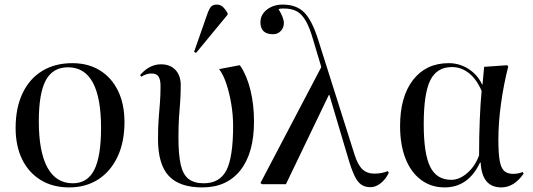

<svg xmlns="http://www.w3.org/2000/svg" viewBox="-20 -802 2320 836"><path d="M281 14Q210 14 157.5 -18Q105 -50 76.5 -108Q48 -166 48 -245Q48 -332 78 -395.5Q108 -459 163.5 -493Q219 -527 295 -527Q364 -527 415 -495.5Q466 -464 494 -406.5Q522 -349 522 -270Q522 -184 492 -120Q462 -56 408 -21Q354 14 281 14ZM297 -4Q361 -4 390.5 -62.5Q420 -121 420 -245Q420 -509 276 -509Q210 -509 179.5 -452.5Q149 -396 149 -274Q149 -141 186.5 -72.5Q224 -4 297 -4Z M861 14Q761 14 714.5 -36.5Q668 -87 668 -196Q668 -250 671 -287Q674 -324 676.5 -356Q679 -388 679 -427Q679 -456 670 -469Q661 -482 640 -482Q617 -482 595 -468L590 -475Q630 -522 681 -522Q721 -522 744 -497.5Q767 -473 767 -431Q767 -390 764.5 -358.5Q762 -327 759.5 -291.5Q757 -256 757 -203Q757 -128 767 -84.5Q777 -41 801.5 -22.5Q826 -4 867 -4Q937 -4 966 -61Q995 -118 995 -254Q995 -301 987 -349Q979 -397 965.5 -437.5Q952 -478 934 -501L1023 -518L1028 -513Q1056 -470 1071 -407.5Q1086 -345 1086 -273Q1086 -136 1027 -61Q968 14 861 14ZM834 -572 825 -576 882 -739Q891 -765 899.5 -773.5Q908 -782 924 -782Q938 -782 948.5 -773.5Q959 -765 971 -745V-738Z M1668 -57 1673 -50Q1660 -22 1638 -4.5Q1616 13 1593 13Q1569 13 1552.5 1.5Q1536 -10 1522.5 -39Q1509 -68 1494 -120L1414 -389H1412L1225 0H1121L1114 -5L1379 -510L1344 -627Q1329 -680 1312 -710Q1295 -740 1272.5 -752.5Q1250 -765 1216 -765Q1208 -765 1202.5 -764.5Q1197 -764 1193 -762Q1216 -724 1216 -702Q1216 -681 1202.5 -667Q1189 -653 1169 -653Q1114 -653 1114 -705Q1114 -738 1142 -760Q1170 -782 1211 -782Q1270 -782 1304 -748.5Q1338 -715 1365 -630L1524 -128Q1538 -84 1558 -65Q1578 -46 1610 -46Q1643 -46 1668 -57Z M1916 14Q1857 14 1813 -19Q1769 -52 1745.5 -112Q1722 -172 1722 -253Q1722 -381 1778.5 -454Q1835 -527 1934 -527Q1981 -527 2020.5 -501.5Q2060 -476 2079 -434H2081L2088 -511L2188 -518L2193 -513Q2173 -434 2161.5 -351Q2150 -268 2150 -194Q2150 -136 2155.5 -103.5Q2161 -71 2175 -58Q2189 -45 2214 -45Q2237 -45 2256 -53L2260 -46Q2218 14 2163 14Q2078 14 2073 -94H2070Q2019 14 1916 14ZM1945 -19Q1981 -19 2015.5 -49.5Q2050 -80 2066 -126Q2066 -208 2069 -281Q2072 -354 2077 -406Q2056 -456 2022.5 -483Q1989 -510 1948 -510Q1882 -510 1853.5 -452.5Q1825 -395 1825 -261Q1825 -133 1853 -76Q1881 -19 1945 -19Z"/></svg>

Font: Literata 72pt
Style: Regular
Weight: 400
Designer: Latin by Veronika Burian and Jose Scaglione. Greek by Irene Vlachou. Cyrillic by Vera Evstafieva.
Foundry: TypeTogether
Version: Version 3.002